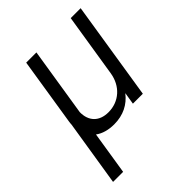

<svg xmlns="http://www.w3.org/2000/svg" viewBox="-200 -618 930 930"><g transform="rotate(-45 264.5 -153.0)"><path d="M445 -506 393 -179C381 -105 326 -54 252 -54C189 -54 153 -92 154 -153L210 -506H140L85 -158C84 -151 83 -144 83 -138L29 200H98L133 -21C158 -2 193 7 230 7C293 7 341 -18 375 -62L365 0H433L513 -506Z"/></g></svg>

Font: Arthouse Owned
Style: Italic
Weight: 400
Italic angle: -10°
Designer: Jeremy Tribby
Foundry: Tribby Type
Version: Version 1.000;PS 001.000;hotconv 1.0.88;makeotf.lib2.5.64775